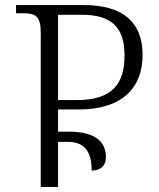

<svg xmlns="http://www.w3.org/2000/svg" viewBox="-20 -734 624 754"><path d="M140 0H208V-177H245C309 -177 340 -143 340 -64C374 -64 396 -83 396 -116C396 -184 345 -217 250 -217H208V-304H288C460 -304 540 -389 540 -518C540 -644 466 -714 310 -714H43V-682H70C121 -682 140 -670 140 -605ZM208 -341V-676H301C420 -676 469 -625 469 -516C469 -406 422 -341 282 -341Z"/></svg>

Font: Noto Serif Georgian Light
Style: Regular
Weight: 300
Designer: Monotype Design Team, Akaki Razmadze
Foundry: Google LLC
Version: Version 2.003